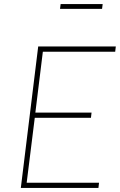

<svg xmlns="http://www.w3.org/2000/svg" viewBox="-20 -930 595 950"><path d="M280 -910H488L485 -886H277ZM169 -700H553L550 -674H192L155 -373H433L430 -347H152L112 -26H470L467 0H83Z"/></svg>

Font: Haskoy Thin
Style: Italic
Weight: 100
Designer: Ertekin Erdin
Foundry: Ertekin Erdin
Version: Version 2.000; ttfautohint (v1.8.4.7-5d5b)